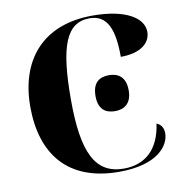

<svg xmlns="http://www.w3.org/2000/svg" viewBox="-82 -802 853 889"><g transform="rotate(-10 345.0 -357.0)"><path d="M408 10C591 10 648 -73 648 -129C648 -156 636 -172 616 -180C600 -63 534 -1 432 -1C297 -1 245 -108 245 -358C245 -608 285 -714 395 -714C477 -714 507 -645 507 -513C601 -513 648 -554 648 -606C648 -672 566 -724 411 -724C173 -724 54 -574 54 -358C54 -137 165 10 408 10ZM438 -270C479 -270 516 -291 516 -354C516 -419 479 -439 438 -439C394 -439 360 -419 360 -354C360 -291 394 -270 438 -270Z"/></g></svg>

Font: Noto Serif Display ExtraBold
Style: Regular
Weight: 800
Designer: Monotype Design Team
Foundry: Monotype Imaging Inc.
Version: Version 2.009